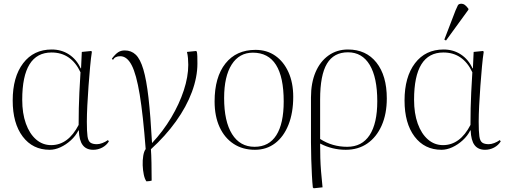

<svg xmlns="http://www.w3.org/2000/svg" viewBox="-20 -788 2716 1028"><path d="M246 14Q155 14 101.5 -57Q48 -128 48 -250Q48 -376 104 -449.5Q160 -523 257 -523Q309 -523 349.5 -496.5Q390 -470 412 -422H414L418 -510L468 -515L472 -511Q467 -480 462.5 -431Q458 -382 454 -327.5Q450 -273 447.5 -222.5Q445 -172 445 -136Q445 -84 448.5 -58.5Q452 -33 464 -24.5Q476 -16 499 -16Q512 -16 528 -22Q544 -28 558 -38L563 -31Q550 -10 527.5 2Q505 14 479 14Q442 14 423 -11Q404 -36 402 -90H400Q385 -60 359 -36.5Q333 -13 303.5 0.5Q274 14 246 14ZM254 -11Q345 -11 401 -119Q401 -169 402 -209Q403 -249 405 -293.5Q407 -338 411 -401Q361 -507 256 -507Q99 -507 99 -254Q99 -181 118.5 -126.5Q138 -72 173 -41.5Q208 -11 254 -11Z M764 183Q755 171 750 147.5Q745 124 744 97Q743 70 747 46Q751 22 760 10Q746 -173 728 -282Q710 -391 685 -439Q660 -487 624 -487Q595 -487 585 -467L579 -474Q598 -499 613 -508.5Q628 -518 648 -518Q683 -518 707 -495Q731 -472 747.5 -416.5Q764 -361 775 -265Q786 -169 794 -22Q853 -85 896.5 -158Q940 -231 964 -304Q988 -377 988 -441Q988 -459 986.5 -476.5Q985 -494 981 -510L1030 -515L1034 -511Q1036 -501 1036.5 -486.5Q1037 -472 1037 -448Q1037 -375 1007.5 -295.5Q978 -216 922 -138Q866 -60 788 11Q790 36 791 84Q792 132 792 179Q790 180 781 181.5Q772 183 764 183Z M1345 14Q1279 14 1230.5 -18Q1182 -50 1155.5 -108Q1129 -166 1129 -245Q1129 -375 1187 -448Q1245 -521 1348 -521Q1409 -521 1454 -489.5Q1499 -458 1524.5 -401.5Q1550 -345 1550 -270Q1550 -184 1524.5 -120Q1499 -56 1453 -21Q1407 14 1345 14ZM1343 -2Q1420 -2 1459.5 -64Q1499 -126 1499 -245Q1499 -506 1334 -506Q1261 -506 1220.5 -442.5Q1180 -379 1180 -263Q1180 -138 1222.5 -70Q1265 -2 1343 -2Z M1660 220 1655 216Q1652 189 1650 149.5Q1648 110 1646.5 64.5Q1645 19 1645 -26V-266Q1645 -344 1669.5 -401.5Q1694 -459 1739 -491Q1784 -523 1843 -523Q1940 -523 1995.5 -453Q2051 -383 2051 -261Q2051 -178 2023.5 -116Q1996 -54 1947 -20Q1898 14 1831 14Q1759 14 1695 -19H1694Q1694 22 1695 57.5Q1696 93 1699 130Q1702 167 1707 215ZM1839 -2Q1918 -2 1959 -64.5Q2000 -127 2000 -246Q2000 -373 1959.5 -440.5Q1919 -508 1843 -508Q1767 -508 1730.5 -447Q1694 -386 1694 -256V-44Q1759 -2 1839 -2Z M2344 14Q2253 14 2199.5 -57Q2146 -128 2146 -250Q2146 -376 2202 -449.5Q2258 -523 2355 -523Q2407 -523 2447.5 -496.5Q2488 -470 2510 -422H2512L2516 -510L2566 -515L2570 -511Q2565 -480 2560.5 -431Q2556 -382 2552 -327.5Q2548 -273 2545.5 -222.5Q2543 -172 2543 -136Q2543 -84 2546.5 -58.5Q2550 -33 2562 -24.5Q2574 -16 2597 -16Q2610 -16 2626 -22Q2642 -28 2656 -38L2661 -31Q2648 -10 2625.5 2Q2603 14 2577 14Q2540 14 2521 -11Q2502 -36 2500 -90H2498Q2483 -60 2457 -36.5Q2431 -13 2401.5 0.5Q2372 14 2344 14ZM2352 -11Q2443 -11 2499 -119Q2499 -169 2500 -209Q2501 -249 2503 -293.5Q2505 -338 2509 -401Q2459 -507 2354 -507Q2197 -507 2197 -254Q2197 -181 2216.5 -126.5Q2236 -72 2271 -41.5Q2306 -11 2352 -11ZM2368 -571 2359 -576 2419 -732Q2427 -751 2431.5 -759.5Q2436 -768 2451 -768Q2460 -768 2468.5 -762Q2477 -756 2488 -741V-736Z"/></svg>

Font: Literata 72pt ExtraLight
Style: Regular
Weight: 200
Designer: Latin by Veronika Burian and Jose Scaglione. Greek by Irene Vlachou. Cyrillic by Vera Evstafieva.
Foundry: TypeTogether
Version: Version 3.002